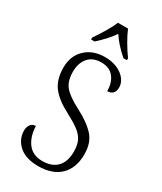

<svg xmlns="http://www.w3.org/2000/svg" viewBox="-231 -1010 926 1100"><g transform="rotate(30 231.5 -460.0)"><path d="M49 -127Q49 -150 61 -166.5Q73 -183 95 -183Q97 -114 130 -70.5Q163 -27 226 -27Q289 -27 323 -62Q357 -97 357 -164Q357 -207 343.5 -235Q330 -263 300.5 -285.5Q271 -308 216 -337Q138 -377 101 -425Q64 -473 64 -553Q64 -629 113 -676Q162 -723 242 -723Q289 -723 324.5 -707Q360 -691 379 -665.5Q398 -640 398 -612Q398 -586 385 -573Q372 -560 349 -560Q349 -616 321 -651Q293 -686 239 -686Q183 -686 153 -651Q123 -616 123 -558Q123 -496 152.5 -461Q182 -426 256 -388Q337 -346 377 -301Q417 -256 417 -181Q417 -90 365.5 -40Q314 10 221 10Q138 10 93.5 -29.5Q49 -69 49 -127ZM121 -783Q144 -816 169 -857.5Q194 -899 206 -930H273Q286 -898 310.5 -856Q335 -814 358 -783V-770H335Q273 -824 240 -876Q207 -827 144 -770H121Z"/></g></svg>

Font: Noto Serif NarrowLight
Style: Regular
Weight: 300
Width: 4
Designer: Monotype Design Team
Foundry: Monotype Imaging Inc.
Version: Version 1.001